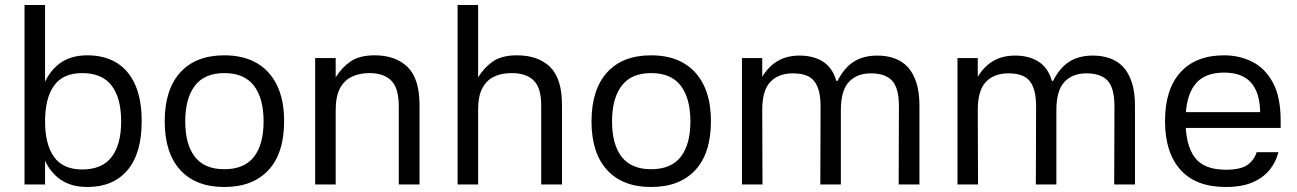

<svg xmlns="http://www.w3.org/2000/svg" viewBox="-20 -737 5180 767"><path d="M160 -717V0H78V-717ZM329 10Q261 10 217 -23Q173 -56 151.5 -115Q130 -174 130 -252Q130 -331 151.5 -390Q173 -449 217 -482.5Q261 -516 329 -516Q397 -516 445.5 -486.5Q494 -457 520 -398.5Q546 -340 546 -252Q546 -124 489 -57Q432 10 329 10ZM308 -60Q388 -60 426 -110Q464 -160 464 -252Q464 -345 426 -395Q388 -445 308 -445Q232 -445 196 -395Q160 -345 160 -252Q160 -160 196 -110Q232 -60 308 -60Z M876 10Q762 10 700 -58Q638 -126 638 -252Q638 -379 700 -447.5Q762 -516 876 -516Q952 -516 1005 -485.5Q1058 -455 1086.5 -396.5Q1115 -338 1115 -253Q1115 -125 1052.5 -57.5Q990 10 876 10ZM876 -61Q956 -61 994.5 -110.5Q1033 -160 1033 -252Q1033 -344 994.5 -394.5Q956 -445 876 -445Q797 -445 758.5 -394.5Q720 -344 720 -252Q720 -160 758.5 -110.5Q797 -61 876 -61Z M1321 0H1239V-505H1321V-428Q1345 -467 1380.5 -491.5Q1416 -516 1477 -516Q1560 -516 1608 -469.5Q1656 -423 1656 -316V0H1573V-313Q1573 -385 1543 -415Q1513 -445 1456 -445Q1415 -445 1384.5 -430Q1354 -415 1337.5 -383Q1321 -351 1321 -297Z M1890 0H1808V-717H1890V-428Q1914 -467 1949 -491.5Q1984 -516 2045 -516Q2130 -516 2177.5 -469.5Q2225 -423 2225 -318V0H2142V-316Q2142 -386 2112 -415.5Q2082 -445 2024 -445Q1983 -445 1953 -430.5Q1923 -416 1906.5 -384Q1890 -352 1890 -301Z M2581 10Q2467 10 2405 -58Q2343 -126 2343 -252Q2343 -379 2405 -447.5Q2467 -516 2581 -516Q2657 -516 2710 -485.5Q2763 -455 2791.5 -396.5Q2820 -338 2820 -253Q2820 -125 2757.5 -57.5Q2695 10 2581 10ZM2581 -61Q2661 -61 2699.5 -110.5Q2738 -160 2738 -252Q2738 -344 2699.5 -394.5Q2661 -445 2581 -445Q2502 -445 2463.5 -394.5Q2425 -344 2425 -252Q2425 -160 2463.5 -110.5Q2502 -61 2581 -61Z M2944 -505H3025V-430Q3050 -472 3087 -493.5Q3124 -515 3174 -515Q3230 -515 3268 -490.5Q3306 -466 3321 -414H3326Q3352 -466 3390.5 -490.5Q3429 -515 3485 -515Q3522 -515 3553 -504Q3584 -493 3606 -469.5Q3628 -446 3640.5 -407.5Q3653 -369 3653 -315V0H3570L3571 -312Q3571 -386 3543.5 -415Q3516 -444 3459 -444Q3403 -444 3371 -409.5Q3339 -375 3339 -297V0H3257L3258 -312Q3258 -362 3245.5 -391Q3233 -420 3209 -432Q3185 -444 3148 -444Q3090 -444 3057.5 -410Q3025 -376 3025 -298L3026 0H2944Z M3805 -505H3886V-430Q3911 -472 3948 -493.5Q3985 -515 4035 -515Q4091 -515 4129 -490.5Q4167 -466 4182 -414H4187Q4213 -466 4251.5 -490.5Q4290 -515 4346 -515Q4383 -515 4414 -504Q4445 -493 4467 -469.5Q4489 -446 4501.5 -407.5Q4514 -369 4514 -315V0H4431L4432 -312Q4432 -386 4404.5 -415Q4377 -444 4320 -444Q4264 -444 4232 -409.5Q4200 -375 4200 -297V0H4118L4119 -312Q4119 -362 4106.5 -391Q4094 -420 4070 -432Q4046 -444 4009 -444Q3951 -444 3918.5 -410Q3886 -376 3886 -298L3887 0H3805Z M4674 -289H5014Q5013 -367 4977.5 -407Q4942 -447 4870 -447Q4790 -447 4753 -398.5Q4716 -350 4716 -255Q4716 -158 4752.5 -108.5Q4789 -59 4877 -59Q4936 -59 4963 -78Q4990 -97 5000 -129H5087Q5077 -89 5051 -57.5Q5025 -26 4982.5 -8Q4940 10 4877 10Q4757 10 4695.5 -59Q4634 -128 4634 -253Q4634 -380 4695.5 -448Q4757 -516 4870 -516Q4932 -516 4983 -490Q5034 -464 5065 -407Q5096 -350 5096 -254V-226H4673Z"/></svg>

Font: 42dot Sans Light
Style: Regular
Weight: 400
Version: Version 1.000